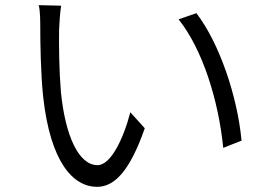

<svg xmlns="http://www.w3.org/2000/svg" viewBox="-20 -717 1040 744"><path d="M217 -695 130 -697C136 -675 136 -632 136 -610C136 -552 138 -430 147 -344C175 -87 264 7 356 7C422 7 482 -51 541 -220L485 -282C458 -178 409 -77 358 -77C285 -77 233 -190 216 -361C209 -445 208 -540 209 -602C210 -628 213 -673 217 -695ZM741 -666 672 -642C765 -526 827 -327 845 -144L916 -172C900 -344 830 -550 741 -666Z"/></svg>

Font: Noto Sans KR DemiLight
Style: Regular
Weight: 350
Designer: Ryoko NISHIZUKA 西塚涼子 (kana, bopomofo & ideographs); Paul D. Hunt (Latin, Greek & Cyrillic); Sandoll Communications 산돌커뮤니
Foundry: Adobe
Version: Version 2.004;hotconv 1.0.118;makeotfexe 2.5.65603